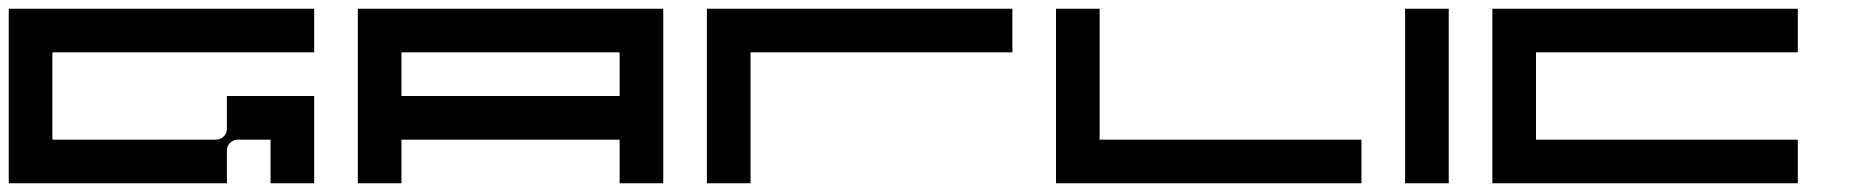

<svg xmlns="http://www.w3.org/2000/svg" viewBox="-20 -420 4240 440"><path d="M700 -300V-400H0V0H500V-75C500 -89 511 -100 525 -100H600V0H700V-200H500V-125C500 -111 489 -100 475 -100H100V-300Z M1500 -400H800V0H900V-100H1400V0H1500ZM1400 -200H900V-300H1400Z M2300 -400H1600V0H1700V-300H2300Z M2500 -100V-400H2400V0H3100V-100Z M3200 -400V0H3300V-400Z M4100 -300V-400H3400V0H4100V-100H3500V-300Z"/></svg>

Font: Broadcast
Style: Regular
Weight: 400
Designer: Mıchael Chrıstophersson
Foundry: Aeriform
Version: Version 1.000;PS 001.000;hotconv 1.0.88;makeotf.lib2.5.64775